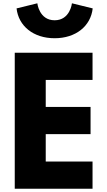

<svg xmlns="http://www.w3.org/2000/svg" viewBox="-20 -1145 652 1165"><path d="M541.5 -825H69.5V0H541.5V-165H257.5V-331H529.5V-496H257.5V-660H541.5ZM416.5 -1125C416.5 -1125 405.5 -1022 311.5 -1022C217.5 -1022 206.5 -1125 206.5 -1125L80.5 -1094C92.5 -987 182.5 -913 311.5 -913C440.5 -913 530.5 -987 542.5 -1094Z"/></svg>

Font: Sztylet
Style: Bd
Weight: 700
Foundry: Cannot Into Space Fonts, PlusOne Fonts
Version: Version 0.12